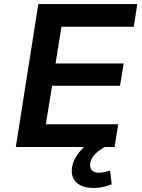

<svg xmlns="http://www.w3.org/2000/svg" viewBox="-20 -725 702 947"><path d="M58 0 169 -705H657L640 -593H283L254 -412H590L572 -302H237L206 -112H563L545 0ZM441 202Q386 202 357.5 175.5Q329 149 335 103Q341 60 375.5 20Q410 -20 461 -42L497 0Q480 9 464 21.5Q448 34 437.5 49.5Q427 65 425 81Q422 106 435 116.5Q448 127 468 127Q482 127 495 124Q508 121 523 116L531 184Q510 192 489 197Q468 202 441 202Z"/></svg>

Font: Nunito Sans 7pt
Style: Bold Italic
Weight: 700
Italic angle: -9°
Version: Version 3.101;gftools[0.9.27]